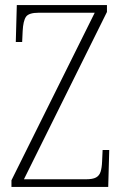

<svg xmlns="http://www.w3.org/2000/svg" viewBox="-20 -734 483 754"><path d="M25 0V-26L352 -684H132Q93 -684 82 -668Q71 -652 69 -612L67 -569H42L46 -714H400V-687L74 -30H318Q344 -30 357 -37Q370 -44 375 -59.5Q380 -75 381 -101L383 -145H409L405 0Z"/></svg>

Font: Noto Serif Khmer Condensed ExtraLight
Style: Regular
Weight: 250
Width: 3
Designer: Danh Hong and the Monotype Design Team
Foundry: Monotype Imaging Inc.
Version: Version 2.004